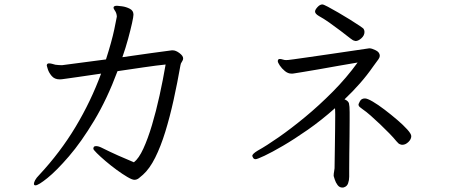

<svg xmlns="http://www.w3.org/2000/svg" viewBox="-20 -777 2040 866"><path d="M759 -550Q773 -550 789.5 -537.5Q806 -525 806 -514Q806 -506 800.5 -498.5Q795 -491 794 -483Q780 -403 763 -326Q746 -249 725.5 -182.5Q705 -116 680 -66Q655 -16 625 11Q615 20 606 27Q597 34 586 34Q576 34 554 21Q532 8 506 -11Q480 -30 456 -50.5Q432 -71 416.5 -86.5Q401 -102 401 -106Q401 -108 401.5 -110Q402 -112 403 -114Q406 -118 413 -118Q424 -118 438 -111Q476 -92 513 -75.5Q550 -59 584 -45Q606 -62 626.5 -106.5Q647 -151 665.5 -213Q684 -275 699.5 -345.5Q715 -416 727 -486Q687 -482 629 -473.5Q571 -465 510 -456Q463 -330 405 -233.5Q347 -137 291 -72Q235 -7 194 26Q153 59 140 59Q133 59 133 52Q133 46 138.5 35.5Q144 25 157 12Q252 -90 321 -205Q390 -320 436 -445Q370 -435 333.5 -430Q297 -425 280.5 -422.5Q264 -420 258.5 -419.5Q253 -419 249 -419Q226 -419 213 -434.5Q200 -450 195.5 -465.5Q191 -481 191 -481Q191 -490 199 -491H203Q208 -491 215.5 -489Q223 -487 230 -485Q246 -483 260 -483L458 -509Q484 -590 495.5 -644.5Q507 -699 507 -702Q507 -709 504 -718Q502 -724 497 -731Q492 -738 492 -743Q492 -745 493 -746Q496 -751 508 -751Q513 -751 531 -748.5Q549 -746 565.5 -737.5Q582 -729 582 -711Q582 -702 575.5 -672.5Q569 -643 558 -602.5Q547 -562 532 -519Q600 -529 662 -537.5Q724 -546 755 -550Z M1584 -592Q1583 -592 1582 -592.5Q1581 -593 1580 -593Q1572 -594 1560 -604Q1541 -619 1516 -638Q1491 -657 1465.5 -675Q1440 -693 1418 -705Q1401 -715 1401 -725Q1401 -733 1412 -745Q1423 -757 1434 -757Q1439 -757 1459 -746.5Q1479 -736 1505.5 -720.5Q1532 -705 1558 -689Q1584 -673 1601.5 -661Q1619 -649 1620 -647Q1622 -643 1623 -640Q1624 -637 1624 -633Q1624 -617 1610 -604.5Q1596 -592 1584 -592ZM1485 14Q1485 6 1487 -4Q1489 -14 1489 -18Q1489 -24 1489.5 -52.5Q1490 -81 1490.5 -120Q1491 -159 1491.5 -197.5Q1492 -236 1492 -261Q1492 -273 1491.5 -280.5Q1491 -288 1491 -289Q1429 -234 1368 -191.5Q1307 -149 1256.5 -119.5Q1206 -90 1173 -74.5Q1140 -59 1133 -59Q1125 -59 1121.5 -65.5Q1118 -72 1118 -74Q1118 -83 1143 -98Q1181 -119 1237 -158Q1293 -197 1356 -249Q1419 -301 1481 -363.5Q1543 -426 1593 -495Q1555 -489 1508.5 -480.5Q1462 -472 1418.5 -464.5Q1375 -457 1344.5 -452Q1314 -447 1307 -446Q1303 -445 1300 -445Q1297 -445 1294 -445Q1279 -445 1265 -456.5Q1251 -468 1242 -481.5Q1233 -495 1233 -501Q1233 -511 1242 -511Q1248 -511 1255.5 -508.5Q1263 -506 1270 -506Q1274 -506 1280 -506.5Q1286 -507 1304 -509.5Q1322 -512 1360.5 -517.5Q1399 -523 1468 -533Q1537 -543 1645 -559H1647Q1657 -559 1675 -550Q1693 -541 1693 -525Q1693 -519 1687.5 -510.5Q1682 -502 1663 -477Q1636 -438 1603.5 -401Q1571 -364 1534 -329Q1551 -322 1554 -310.5Q1557 -299 1557 -271Q1557 -262 1557 -232Q1557 -202 1556.5 -162.5Q1556 -123 1555.5 -84Q1555 -45 1555 -16Q1555 13 1555 20Q1555 36 1550 50Q1545 64 1531 68Q1529 69 1524 69Q1511 69 1502.5 57.5Q1494 46 1490 33Q1486 20 1485 17ZM1835 -163Q1835 -149 1822 -136.5Q1809 -124 1795 -124Q1790 -124 1788 -125Q1781 -127 1777.5 -130Q1774 -133 1768 -140Q1756 -155 1736.5 -175Q1717 -195 1695 -216Q1673 -237 1652 -255.5Q1631 -274 1616 -284Q1609 -289 1603 -294Q1597 -299 1597 -306Q1597 -308 1603.5 -320.5Q1610 -333 1626 -333Q1637 -333 1661 -319Q1685 -305 1714.5 -282.5Q1744 -260 1771.5 -236.5Q1799 -213 1817 -193Q1835 -173 1835 -163Z"/></svg>

Font: QiushuiShotai Bright
Style: Regular
Weight: 400
Designer: Christian Thalmann (Catharsis Fonts)
Version: Version 1.250;